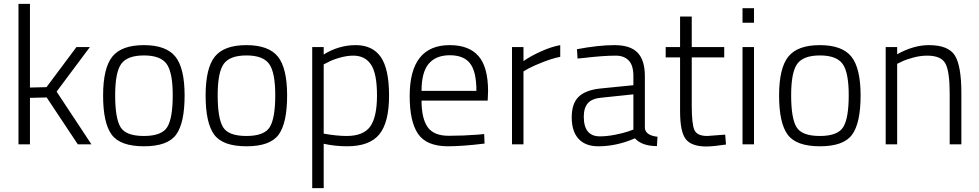

<svg xmlns="http://www.w3.org/2000/svg" viewBox="-20 -742 5031 987"><path d="M134 0H75V-722H134V-292L219 -294L373 -500H442L271 -271L450 0H380L220 -241L134 -239Z M510 -251Q510 -392 557.5 -451Q605 -510 719.5 -510Q834 -510 881.5 -451Q929 -392 929 -251Q929 -110 885.5 -50Q842 10 720 10Q598 10 554 -50Q510 -110 510 -251ZM572 -252.5Q572 -134 599.5 -88.5Q627 -43 719.5 -43Q812 -43 840 -89Q868 -135 868 -252.5Q868 -370 836.5 -413.5Q805 -457 720 -457Q635 -457 603.5 -414Q572 -371 572 -252.5Z M1037 -251Q1037 -392 1084.5 -451Q1132 -510 1246.5 -510Q1361 -510 1408.5 -451Q1456 -392 1456 -251Q1456 -110 1412.5 -50Q1369 10 1247 10Q1125 10 1081 -50Q1037 -110 1037 -251ZM1099 -252.5Q1099 -134 1126.5 -88.5Q1154 -43 1246.5 -43Q1339 -43 1367 -89Q1395 -135 1395 -252.5Q1395 -370 1363.5 -413.5Q1332 -457 1247 -457Q1162 -457 1130.5 -414Q1099 -371 1099 -252.5Z M1585 225V-500H1644V-462Q1722 -510 1808.5 -510Q1895 -510 1937.5 -449Q1980 -388 1980 -250.5Q1980 -113 1930 -51.5Q1880 10 1764 10Q1702 10 1644 -3V225ZM1796 -456Q1763 -456 1725 -445Q1687 -434 1666 -422L1644 -411V-55Q1712 -43 1762 -43Q1848 -43 1883 -91.5Q1918 -140 1918 -251.5Q1918 -363 1887.5 -409.5Q1857 -456 1796 -456Z M2439 -50 2469 -53 2471 -4Q2358 10 2280 10Q2172 9 2129 -54Q2086 -117 2086 -248Q2086 -510 2292 -510Q2391 -510 2440 -453.5Q2489 -397 2489 -273L2487 -225H2147Q2147 -133 2178.5 -88.5Q2210 -44 2286.5 -44Q2363 -44 2439 -50ZM2147 -275H2429Q2429 -374 2396.5 -416Q2364 -458 2292.5 -458Q2221 -458 2184 -414.5Q2147 -371 2147 -275Z M2612 0V-500H2671V-428Q2708 -454 2761.5 -478Q2815 -502 2860 -510V-450Q2817 -441 2770 -422.5Q2723 -404 2697 -390L2671 -375V0Z M3295 -351V-83Q3299 -46 3360 -39L3357 9Q3280 9 3244 -31Q3150 10 3056 10Q2989 10 2954 -28.5Q2919 -67 2919 -138.5Q2919 -210 2954.5 -244.5Q2990 -279 3066 -287L3236 -304V-351Q3236 -407 3211.5 -431.5Q3187 -456 3146 -456Q3082 -456 2980 -444L2949 -441L2946 -489Q3056 -510 3138.5 -510Q3221 -510 3258 -471Q3295 -432 3295 -351ZM2981 -142Q2981 -41 3064 -41Q3100 -41 3143 -49.5Q3186 -58 3211 -67L3236 -76V-257L3073 -240Q3024 -236 3002.5 -212Q2981 -188 2981 -142Z M3703 -447H3536V-200Q3536 -103 3550 -73Q3564 -43 3616 -43L3708 -50L3712 1Q3646 11 3611 11Q3535 11 3505.5 -26.5Q3476 -64 3476 -170V-447H3402V-500H3476V-657H3536V-500H3703Z M3797 0V-500H3856V0ZM3797 -625V-700H3856V-625Z M3985 -251Q3985 -392 4032.5 -451Q4080 -510 4194.5 -510Q4309 -510 4356.5 -451Q4404 -392 4404 -251Q4404 -110 4360.5 -50Q4317 10 4195 10Q4073 10 4029 -50Q3985 -110 3985 -251ZM4047 -252.5Q4047 -134 4074.5 -88.5Q4102 -43 4194.5 -43Q4287 -43 4315 -89Q4343 -135 4343 -252.5Q4343 -370 4311.5 -413.5Q4280 -457 4195 -457Q4110 -457 4078.5 -414Q4047 -371 4047 -252.5Z M4592 0H4533V-500H4592V-463Q4676 -510 4755 -510Q4855 -510 4888.5 -457Q4922 -404 4922 -263V0H4862V-260Q4862 -375 4840 -415.5Q4818 -456 4746 -456Q4711 -456 4672.5 -445.5Q4634 -435 4613 -424L4592 -414Z"/></svg>

Font: Titillium Web Light
Style: Regular
Weight: 300
Version: Version 1.002;PS 57.000;hotconv 1.0.70;makeotf.lib2.5.55311